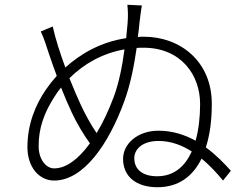

<svg xmlns="http://www.w3.org/2000/svg" viewBox="-20 -788 1040 805"><path d="M95 -171C95 -87 144 -31 207 -31C331 -31 436 -185 501 -363C528 -437 542 -513 553 -587C562 -588 571 -588 581 -588C739 -588 819 -474 819 -352C819 -298 813 -244 800 -198C755 -223 703 -240 644 -240C558 -240 496 -186 496 -122C496 -48 551 -3 640 -3C727 -3 788 -47 825 -123C862 -93 893 -58 915 -31L948 -72C922 -101 887 -138 843 -170C860 -222 868 -283 868 -353C868 -533 733 -634 584 -634C575 -634 567 -634 558 -633C561 -654 563 -674 565 -694C568 -715 571 -747 575 -765L514 -768C517 -740 517 -719 515 -691C513 -672 511 -651 509 -628C402 -612 317 -562 254 -505C233 -562 213 -623 201 -677L151 -656C164 -628 174 -598 185 -563C194 -537 205 -504 218 -470C201 -451 186 -432 173 -413C128 -348 95 -266 95 -171ZM142 -176C142 -250 164 -314 210 -385C218 -398 227 -410 236 -421C252 -381 268 -343 281 -316C301 -273 330 -224 357 -187C310 -122 258 -82 207 -82C174 -82 142 -118 142 -176ZM271 -460C332 -521 411 -565 502 -581C493 -513 479 -441 457 -382C436 -326 412 -274 385 -230C360 -267 336 -311 318 -350C306 -376 289 -415 271 -460ZM543 -125C543 -160 574 -197 645 -197C697 -197 743 -179 784 -153C756 -91 710 -49 639 -49C577 -49 543 -78 543 -125Z"/></svg>

Font: GenEiGothic-pro-Light
Style: Regular
Weight: 300
Designer: Ryoko NISHIZUKA (kana & ideographs); Paul D. Hunt (Latin, Greek & Cyrillic); Wenlong ZHANG (bopomofo); Sandoll Communica
Foundry: Adobe Systems Incorporated; o_tamon
Version: Version 1.000.140830